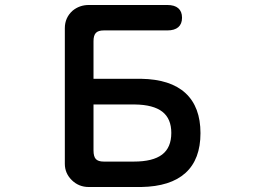

<svg xmlns="http://www.w3.org/2000/svg" viewBox="-20 -735 1040 770"><path d="M784 -201Q784 -96 724 -41.5Q664 13 546 15H336Q296 15 268 -12.5Q240 -40 240 -78V-622Q240 -664 271 -692Q299 -715 336 -715H651Q680 -715 695 -702Q710 -689 710 -664Q710 -639 695 -626Q680 -613 651 -613H396Q374 -613 364.5 -603Q355 -593 355 -570V-419H546Q664 -417 724 -361.5Q784 -306 784 -201ZM396 -87H517Q593 -87 630 -115Q667 -143 667 -202Q667 -259 631 -287Q595 -315 521 -316H355V-132Q355 -107 364.5 -97Q374 -87 396 -87Z"/></svg>

Font: 寒蝉全圆体 Bold
Style: Regular
Weight: 700
Designer: Warren2060
      Designed by Motoya company      

      [Varela Round]
      Joe Prince(Latin component); Avraham Cornf
Foundry: ChillType
Version: Version 3.200